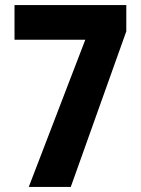

<svg xmlns="http://www.w3.org/2000/svg" viewBox="-20 -734 552 754"><path d="M93 0 315 -578H37V-714H476V-611L258 0Z"/></svg>

Font: Noto Sans Hebrew Condensed ExtraBold
Style: Regular
Weight: 800
Width: 3
Designer: Monotype Design Team
Foundry: Monotype Imaging Inc.
Version: Version 2.004; ttfautohint (v1.8.4.7-5d5b)